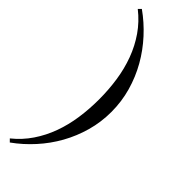

<svg xmlns="http://www.w3.org/2000/svg" viewBox="-287 -739 875 875"><g transform="rotate(45 150.5 -302.0)"><path d="M9.8 112.8Q54.2 77.1 85.2 31.2Q116.2 -14.6 135.5 -67.6Q154.8 -120.6 163.3 -179.2Q171.9 -237.8 171.9 -299.8Q171.9 -362.3 163.1 -421.9Q154.3 -481.4 134.5 -534.9Q114.7 -588.4 82.8 -634.5Q50.8 -680.7 4.9 -716.8L18.1 -730Q68.4 -694.3 111.3 -647.5Q154.3 -600.6 185.5 -545.7Q216.8 -490.7 234.4 -428.5Q252 -366.2 252 -299.8Q252 -234.4 234.9 -173.1Q217.8 -111.8 187.3 -57.1Q156.7 -2.4 114.7 43.9Q72.8 90.3 22.9 126Z"/></g></svg>

Font: Marcellus SC
Style: Regular
Weight: 400
Designer: Astigmatic (AOETI)
Foundry: Astigmatic (AOETI)
Version: Version 1.001